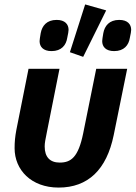

<svg xmlns="http://www.w3.org/2000/svg" viewBox="-20 -836 613 868"><path d="M460 -789 365 -816 296 -600 356 -579ZM213 -605C258 -605 279 -632 284 -665C288 -684 290 -694 290 -701C290 -726 274 -746 236 -746C191 -746 170 -719 164 -686C161 -667 159 -657 159 -650C159 -625 175 -605 213 -605ZM496 -605C541 -605 562 -632 567 -665C571 -684 573 -694 573 -701C573 -726 557 -746 519 -746C474 -746 453 -719 447 -686C444 -667 442 -657 442 -650C442 -625 458 -605 496 -605ZM249 -525H109L54 -249C48 -217 46 -194 46 -166C46 -68 121 12 245 12C378 12 462 -69 494 -225L555 -525H415L356 -233C334 -125 301 -101 250 -101C206 -101 182 -126 182 -174C182 -190 185 -204 192 -239Z"/></svg>

Font: LVC Sans
Style: Bold Italic
Weight: 700
Italic angle: -11.31°
Designer: Mike Abbink, Paul van der Laan, Pieter van Rosmalen
Foundry: Bold Monday
Version: Version 3.0